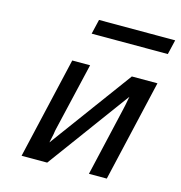

<svg xmlns="http://www.w3.org/2000/svg" viewBox="-102 -770 811 862"><g transform="rotate(15 303.5 -339.5)"><path d="M237 -611 253 -679H607L591 -611ZM75 0 184 -472H267L192 -151Q192 -149 190.5 -142.5Q189 -136 189 -132L180 -90L461 -472H580L471 0H388L462 -321Q462 -322 463.5 -328Q465 -334 466 -339L474 -381L194 0Z"/></g></svg>

Font: Coval
Style: Book Italic
Weight: 350
Foundry: Context Ltd
Version: Version 001.000